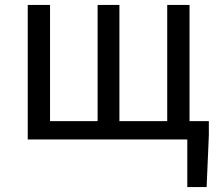

<svg xmlns="http://www.w3.org/2000/svg" viewBox="-20 -563 885 775"><path d="M92 0V-543H182V-74H374V-543H462V-74H655V-543H745V-74H823V-17L814 192H736V0Z"/></svg>

Font: Kinto Sans
Style: Regular
Weight: 400
Designer: Authors: Ryoko NISHIZUKA  (kana & ideographs); Paul D. Hunt (Latin, Greek & Cyrillic); Wenlong ZHANG  (bopomofo); Sandol
Foundry: Adobe Systems Incorporated, ookami Inc.
Version: Version 0.001